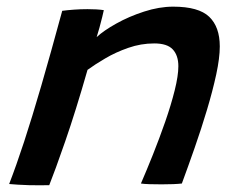

<svg xmlns="http://www.w3.org/2000/svg" viewBox="-20 -550 705 577"><path d="M128 6.5Q116 6.5 100 6.8Q84 7 67.5 6.5Q52.5 6 34.2 5Q16 4 7.5 3Q29 -52.5 52.5 -124.2Q76 -196 104 -292.2Q132 -388.5 167 -517.5Q182 -519.5 202 -521Q222 -522.5 243 -522.5Q256.5 -522.5 269.5 -521.8Q282.5 -521 292 -519.5Q291 -514 287.2 -498.8Q283.5 -483.5 278.8 -466.5Q274 -449.5 270.5 -438.5Q291.5 -458 329.5 -479.2Q367.5 -500.5 413 -515.2Q458.5 -530 500.5 -530Q577 -530 608.8 -499.5Q640.5 -469 640.5 -410.5Q640.5 -376 629.8 -326.2Q619 -276.5 602 -219.8Q585 -163 565 -105.8Q545 -48.5 526.5 1.5Q505 4 466 4Q446.5 4 429.5 3.5Q412.5 3 403.5 1.5Q420 -36.5 439.5 -85.2Q459 -134 476.5 -184.2Q494 -234.5 505 -278.5Q516 -322.5 516 -351Q516 -383.5 499.2 -401.5Q482.5 -419.5 443.5 -419.5Q403.5 -419.5 365.5 -406.2Q327.5 -393 295.8 -374.2Q264 -355.5 243 -340Q207.5 -216 176 -125.2Q144.5 -34.5 128 6.5Z"/></svg>

Font: Grandstander Medium
Style: Italic
Weight: 500
Italic angle: -15°
Designer: Tyler Finck
Foundry: Etcetera Type Co
Version: Version 1.200; ttfautohint (v1.8.3)